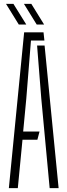

<svg xmlns="http://www.w3.org/2000/svg" viewBox="-20 -966 346 986"><path d="M25.5 0 104 -800H203.5L208 -758H139L115 -459L99 -290.5H183L172 -248.5H95.5L71.5 0ZM235 0 192 -460 170.5 -732H209L281 0ZM76.5 -840 11 -946H49L115 -840ZM168.5 -840 103 -946H141L206.5 -840Z"/></svg>

Font: Big Shoulders Stencil Display Light
Style: Regular
Weight: 300
Designer: Patric King
Foundry: XO Type Co
Version: Version 1.000